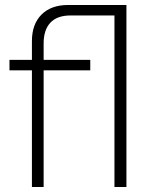

<svg xmlns="http://www.w3.org/2000/svg" viewBox="-20 -750 608 770"><path d="M108 0V-468H18V-510H108V-585Q108 -653 146.5 -691.5Q185 -730 253 -730H487V0H439V-688H263Q209 -688 182 -659Q155 -630 155 -576V-510H342V-468H155V0Z"/></svg>

Font: MuseoModerno ExtraLight
Style: Regular
Weight: 200
Designer: Pablo Cosgaya, Héctor Gatti, Marcela Romero, and the Authors of The MuseoModerno Project.
Foundry: Omnibus-Type Team
Version: Version 1.001